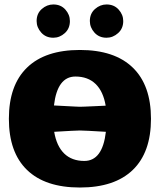

<svg xmlns="http://www.w3.org/2000/svg" viewBox="-20 -835 720 865"><path d="M101.8 -69.3Q20 -148.4 20 -299.8Q20 -451.2 101.8 -530.5Q183.6 -609.9 339.8 -609.9Q496.1 -609.9 578.1 -530.5Q660.2 -451.2 660.2 -299.8Q660.2 -148.4 578.1 -69.3Q496.1 9.8 339.8 9.8Q183.6 9.8 101.8 -69.3ZM145 -740.2Q145 -773.9 168.2 -794.4Q191.4 -814.9 220.2 -814.9Q253.9 -814.9 274.4 -792Q294.9 -769 294.9 -740.2Q294.9 -706.5 272 -685.8Q249 -665 220.2 -665Q186.5 -665 165.8 -688.2Q145 -711.4 145 -740.2ZM223.1 -359.9Q243.7 -358.9 270.8 -357.4Q297.9 -356 316.2 -355Q334.5 -354 339.8 -354Q345.7 -354 363.3 -354.7Q380.9 -355.5 408.9 -356.7Q437 -357.9 456.1 -358.9Q445.3 -423.3 410.6 -456.8Q376 -490.2 319.8 -490.2Q238.3 -490.2 223.1 -359.9ZM224.1 -241.2Q234.9 -176.8 269.3 -143.3Q303.7 -109.9 359.9 -109.9Q441.9 -109.9 457 -241.2Q359.4 -247.1 339.8 -247.1Q321.8 -247.1 224.1 -241.2ZM384.8 -740.2Q384.8 -773.9 408 -794.4Q431.2 -814.9 460 -814.9Q493.7 -814.9 514.4 -792Q535.2 -769 535.2 -740.2Q535.2 -706.5 512 -685.8Q488.8 -665 460 -665Q426.3 -665 405.5 -688.2Q384.8 -711.4 384.8 -740.2Z"/></svg>

Font: Zantroke
Style: Regular
Weight: 500
Foundry: gluk
Version: Version 0.36